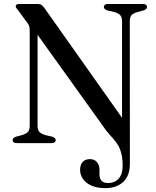

<svg xmlns="http://www.w3.org/2000/svg" viewBox="-20 -720 783 966"><path d="M499 -84.5 148.5 -573.5 169 -591.5V-87Q169 -66 178 -56.5Q187 -47 207.5 -40.5L244 -32Q260.5 -25.5 260.5 -15Q260.5 -8.5 255.2 -4.2Q250 0 239.5 0H64.5Q53.5 0 48.5 -4.2Q43.5 -8.5 43.5 -15Q43.5 -26 59.5 -32L91 -40.5Q112 -47 120.8 -56.8Q129.5 -66.5 129.5 -87V-564Q129.5 -580.5 126.5 -589.5Q123.5 -598.5 113.5 -610.5L71 -668.5Q65.5 -675.5 62.2 -679.5Q59 -683.5 59 -688.5Q59 -694 63.5 -697Q68 -700 75.5 -700H169Q179 -700 185.8 -696.8Q192.5 -693.5 201.5 -682.5L610.5 -104L594 -82V-613Q594 -633.5 585 -643.5Q576 -653.5 555 -659.5L518.5 -668Q502.5 -674.5 502.5 -685Q502.5 -692 507.8 -696Q513 -700 523.5 -700H698.5Q709 -700 714.2 -696Q719.5 -692 719.5 -685Q719.5 -674 703.5 -668L672 -659.5Q651 -653.5 642 -643.8Q633 -634 633 -613L633.5 104Q633.5 165 599.5 195.8Q565.5 226.5 511 226.5Q468 226.5 439.8 213.8Q411.5 201 397.2 180.2Q383 159.5 383 135Q383 108 396.5 94.2Q410 80.5 432.5 80.5Q454 80.5 467.2 95Q480.5 109.5 480.5 133.5V157.5Q480.5 179 491.5 190Q502.5 201 524 201Q556 201 576.5 179.2Q597 157.5 597 114Q597 79 591.2 55Q585.5 31 575.8 13.8Q566 -3.5 553.2 -18Q540.5 -32.5 526.8 -48Q513 -63.5 499 -84.5Z"/></svg>

Font: Fraunces 48pt
Style: Regular
Weight: 400
Version: Version 1.000;[b76b70a41]